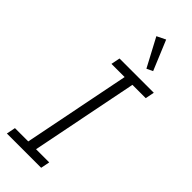

<svg xmlns="http://www.w3.org/2000/svg" viewBox="-302 -976 1010 1010"><g transform="rotate(45 203.0 -471.0)"><path d="M289 -760 205 -918 254 -942 323 -776ZM266 0H11L21 -50H120L239 -648H141L151 -698H406L396 -648H297L178 -50H276Z"/></g></svg>

Font: IBM Plex Sans Light
Style: Italic
Weight: 300
Italic angle: -11.31°
Designer: Mike Abbink, Paul van der Laan, Pieter van Rosmalen
Foundry: Bold Monday
Version: Version 3.0